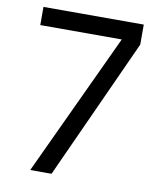

<svg xmlns="http://www.w3.org/2000/svg" viewBox="-82 -792 709 857"><g transform="rotate(10 272.5 -363.5)"><path d="M500 -727.3V-636.4L210.2 0H113.6L414.8 -644.9H45.5V-727.3Z"/></g></svg>

Font: Interface
Style: Regular
Weight: 400
Designer: Rasmus Andersson
Foundry: rsms
Version: Version 1.8